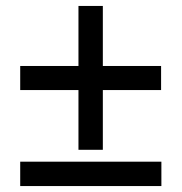

<svg xmlns="http://www.w3.org/2000/svg" viewBox="-20 -626 612 646"><path d="M326 -404H522V-323H326V-122H244V-323H48V-404H244V-606H326ZM48 0V-82H523V0Z"/></svg>

Font: Noto Sans Medium
Style: Regular
Weight: 500
Designer: Monotype Design Team
Foundry: Monotype Imaging Inc.
Version: Version 2.007